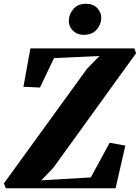

<svg xmlns="http://www.w3.org/2000/svg" viewBox="-42 -1000 742 1020"><path d="M-11 0 -21.5 -25.5 420.5 -635 487 -702.5 245 -691.5 170.5 -535 82.5 -539 119.5 -743H671.5L681 -717.5L242 -109.5L177.5 -42L440.5 -57.5L540.5 -241.5L624 -226.5L572 0ZM401.5 -815Q378.5 -815 360.8 -825.5Q343 -836 333.2 -853Q323.5 -870 323.5 -889Q324.5 -926.5 348.8 -953.2Q373 -980 414 -980Q453.5 -980 474.8 -956.8Q496 -933.5 496 -906Q495.5 -870 471.5 -842.5Q447.5 -815 401.5 -815Z"/></svg>

Font: Merriweather 96pt Black
Style: Italic
Weight: 900
Italic angle: -7.8°
Version: Version 2.101